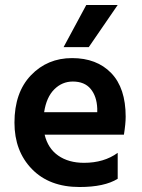

<svg xmlns="http://www.w3.org/2000/svg" viewBox="-20 -745 569 770"><path d="M452 -28Q399 5 299 5Q178 5 108 -67Q38 -139 38 -253Q38 -374 104 -443Q170 -512 269 -512Q368 -512 426 -452Q484 -392 484 -277Q484 -249 477 -205H159Q172 -150 213.5 -121Q255 -92 317 -92Q397 -92 452 -132ZM272 -418Q229 -418 197.5 -386.5Q166 -355 157 -295H370V-310Q368 -359 343.5 -388.5Q319 -418 272 -418ZM336 -556H235L326 -725H452Z"/></svg>

Font: Hind Madurai SemiBold
Style: Regular
Weight: 600
Designer: Jyotish Sonowal
Foundry: Indian Type Foundry
Version: Version 1.001;PS 1.0;hotconv 1.0.86;makeotf.lib2.5.63406; tt